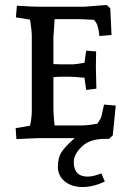

<svg xmlns="http://www.w3.org/2000/svg" viewBox="-20 -556 524 773"><path d="M200 -479 195 -405V-298Q207 -297 224 -297H277L320 -303L327 -352L367 -349Q366 -301 366 -286L368 -199L327 -194L320 -243Q277 -247 261 -247H226Q206 -247 195 -245V-133Q195 -88 200 -51H307Q335 -51 372 -58Q386 -78 388 -87Q398 -129 399 -135L446 -131L434 -11L419 3H403Q341 3 309 34.5Q277 66 277 96Q277 155 333 155Q356 155 388 142L402 175Q355 197 312 197Q269 197 241 174.5Q213 152 213 115.5Q213 79 228 56Q243 33 281 0H134L46 4L43 -40L101 -50Q108 -82 108 -110V-410Q108 -435 101 -477L44 -486L48 -533Q114 -529 134 -529H320L409 -536L424 -523L429 -415L380 -411Q378 -437 372 -453Q372 -459 359 -476Q311 -479 297 -479Z"/></svg>

Font: Andada SC
Style: Regular
Weight: 400
Designer: Carolina Giovagnoli
Foundry: Carolina Giovagnoli
Version: Version 1.003